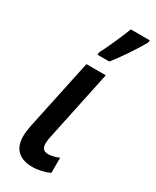

<svg xmlns="http://www.w3.org/2000/svg" viewBox="-205 -845 738 911"><g transform="rotate(30 164.0 -389.5)"><path d="M35 -96Q35 -121 45 -169L124 -541H230L150 -162Q144 -138 144 -118Q144 -80 179 -80Q204 -80 238 -94V-11Q219 -2 194 4Q169 10 145 10Q93 10 64 -16Q35 -42 35 -96ZM148 -619Q165 -651 188.5 -704Q212 -757 224 -789H328L327 -777Q309 -744 273.5 -691Q238 -638 212 -606H147Z"/></g></svg>

Font: Noto Sans UI NarrowMedium
Style: Italic
Weight: 500
Width: 4
Italic angle: -12°
Designer: Monotype Design Team
Foundry: Monotype Imaging Inc.
Version: Version 1.001